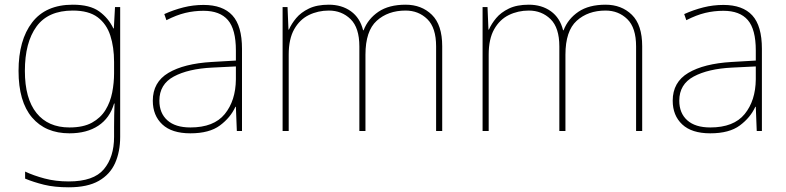

<svg xmlns="http://www.w3.org/2000/svg" viewBox="-20 -558 3349 818"><path d="M290 -538Q363 -538 402.5 -509.5Q442 -481 463 -437H465L470 -528H492V25Q492 88 470.5 136.5Q449 185 401 212.5Q353 240 273 240Q212 240 167.5 229Q123 218 87 203V173Q123 190 170 202.5Q217 215 273 215Q379 215 422.5 163Q466 111 466 25V-17Q466 -46 466.5 -67Q467 -88 468 -117H466Q448 -55 399 -22.5Q350 10 276 10Q174 10 116.5 -57.5Q59 -125 59 -256Q59 -387 117 -462.5Q175 -538 290 -538ZM290 -513Q185 -513 135.5 -445Q86 -377 86 -256Q86 -138 135.5 -76.5Q185 -15 276 -15Q335 -15 372 -35.5Q409 -56 429.5 -89.5Q450 -123 458 -164Q466 -205 466 -246V-294Q466 -357 450 -406.5Q434 -456 396 -484.5Q358 -513 290 -513Z M847 -537Q929 -537 970 -492.5Q1011 -448 1011 -350V0H989L985 -103H983Q962 -57 917 -23.5Q872 10 791 10Q712 10 671.5 -28Q631 -66 631 -129Q631 -208 697.5 -247.5Q764 -287 882 -294L985 -300V-343Q985 -433 951 -472.5Q917 -512 847 -512Q807 -512 769.5 -503Q732 -494 689 -472L680 -498Q720 -516 761.5 -526.5Q803 -537 847 -537ZM884 -270Q782 -265 720.5 -232Q659 -199 659 -129Q659 -76 693 -45.5Q727 -15 791 -15Q891 -15 937.5 -72Q984 -129 985 -220V-275Z M1708 -538Q1776 -538 1820 -495Q1864 -452 1864 -361V0H1838V-360Q1838 -440 1800.5 -476.5Q1763 -513 1708 -513Q1633 -513 1585 -469.5Q1537 -426 1537 -325V0H1511V-360Q1511 -440 1473.5 -476.5Q1436 -513 1381 -513Q1335 -513 1296 -494Q1257 -475 1233.5 -433.5Q1210 -392 1210 -325V0H1184V-528H1205L1209 -432H1211Q1222 -457 1242 -481Q1262 -505 1296 -521.5Q1330 -538 1381 -538Q1436 -538 1475 -510Q1514 -482 1527 -429H1529Q1548 -478 1592.5 -508Q1637 -538 1708 -538Z M2560 -538Q2628 -538 2672 -495Q2716 -452 2716 -361V0H2690V-360Q2690 -440 2652.5 -476.5Q2615 -513 2560 -513Q2485 -513 2437 -469.5Q2389 -426 2389 -325V0H2363V-360Q2363 -440 2325.5 -476.5Q2288 -513 2233 -513Q2187 -513 2148 -494Q2109 -475 2085.5 -433.5Q2062 -392 2062 -325V0H2036V-528H2057L2061 -432H2063Q2074 -457 2094 -481Q2114 -505 2148 -521.5Q2182 -538 2233 -538Q2288 -538 2327 -510Q2366 -482 2379 -429H2381Q2400 -478 2444.5 -508Q2489 -538 2560 -538Z M3062 -537Q3144 -537 3185 -492.5Q3226 -448 3226 -350V0H3204L3200 -103H3198Q3177 -57 3132 -23.5Q3087 10 3006 10Q2927 10 2886.5 -28Q2846 -66 2846 -129Q2846 -208 2912.5 -247.5Q2979 -287 3097 -294L3200 -300V-343Q3200 -433 3166 -472.5Q3132 -512 3062 -512Q3022 -512 2984.5 -503Q2947 -494 2904 -472L2895 -498Q2935 -516 2976.5 -526.5Q3018 -537 3062 -537ZM3099 -270Q2997 -265 2935.5 -232Q2874 -199 2874 -129Q2874 -76 2908 -45.5Q2942 -15 3006 -15Q3106 -15 3152.5 -72Q3199 -129 3200 -220V-275Z"/></svg>

Font: Noto Sans Myanmar Thin
Style: Regular
Weight: 100
Designer: Monotype Design Team
Foundry: Monotype Imaging Inc.
Version: Version 2.107; ttfautohint (v1.8.4.7-5d5b)